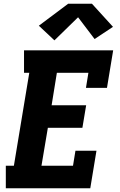

<svg xmlns="http://www.w3.org/2000/svg" viewBox="-20 -1003 640 1023"><path d="M11 0V-120H54L136 -615H108V-735H583L550 -535H438L451 -615H283L255 -442H439L419 -322H235L201 -120H369L382 -200H494L461 0ZM270 -788 187 -866 343 -983H470L582 -860L484 -795L396 -911Z"/></svg>

Font: Iosevka Slab HvExObl
Style: Regular
Weight: 900
Width: 7
Italic angle: -9°
Monospace: yes
Designer: Belleve Invis
Foundry: Belleve Invis
Version: Version 11.1.1; ttfautohint (v1.8.3)